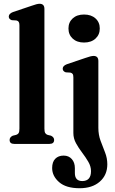

<svg xmlns="http://www.w3.org/2000/svg" viewBox="-20 -763 611 1018"><path d="M215.5 -716V-81Q215.5 -65 219.5 -58Q223.5 -51 232 -48L250.5 -43.5Q267 -35.5 267 -21Q267 0 242 0H55.5Q31 0 31 -21Q31 -35.5 47.5 -43.5L66 -48Q75 -51 79 -58Q83 -65 83 -81V-629Q83 -641.5 79.2 -647Q75.5 -652.5 67.5 -654.5L42.5 -656Q26.5 -661.5 26.5 -675Q26.5 -690.5 48.5 -699L146.5 -732Q176.5 -743 189.5 -743Q215.5 -743 215.5 -716ZM425.5 -537.5Q388 -537.5 365.5 -558.2Q343 -579 343 -612Q343 -645 365.5 -665.5Q388 -686 425.5 -686Q463.5 -686 486.2 -665.5Q509 -645 509 -612Q509 -579 486.2 -558.2Q463.5 -537.5 425.5 -537.5ZM501.5 -85Q501.5 -48.5 513.2 -16.8Q525 15 537 45.2Q549 75.5 549 108Q549 165 509.2 200Q469.5 235 402 235Q330.5 235 293.5 202.8Q256.5 170.5 256.5 128Q256.5 95.5 273 78.8Q289.5 62 317.5 62Q344.5 62 360.8 80.5Q377 99 377 128.5V154.5Q377 197 416.5 197Q462.5 196.5 462.5 144.5Q462.5 119 448.2 94.8Q434 70.5 415.5 46.2Q397 22 383 -3.5Q369 -29 369 -57.5V-352.5Q369 -365.5 365.2 -370.8Q361.5 -376 353.5 -378L328.5 -379.5Q312.5 -385 312.5 -399Q312.5 -414 334.5 -422.5L432 -455.5Q462.5 -466.5 476 -466.5Q501.5 -466.5 501.5 -439.5Z"/></svg>

Font: Fraunces 72pt S050 SemiBold
Style: Regular
Weight: 600
Version: Version 1.000; ttfautohint (v1.8.3)